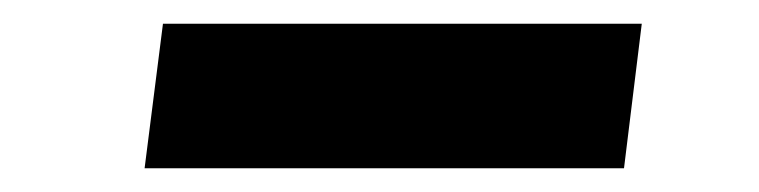

<svg xmlns="http://www.w3.org/2000/svg" viewBox="-20 -441 640 162"><path d="M102 -299 117.5 -421H521.5L506.5 -299Z"/></svg>

Font: Spline Sans Mono SemiBold
Style: Italic
Weight: 600
Italic angle: -4°
Monospace: yes
Version: Version 1.004